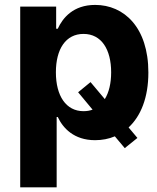

<svg xmlns="http://www.w3.org/2000/svg" viewBox="-20 -573 652 797"><path d="M355.8 -232.2 304.3 -190 364.3 -117.9C353 -113.6 340.6 -111.5 326.7 -111.5C253.9 -111.5 212 -175.4 212 -272.7C212 -370 253.2 -432.2 326.7 -432.2C401.6 -432.2 441.4 -367.2 441.4 -272.7C441.4 -228 432.5 -189.6 415.1 -161.6ZM63.9 204.5H215.2V-87.4H219.8C240.8 -41.9 286.6 8.9 374.6 8.9C403.8 8.9 431.5 3.6 456.7 -7.1L497.9 41.9L550.4 -0.4L513.8 -44C564.3 -90.9 595.9 -167.6 595.9 -272C595.9 -459.5 494.7 -552.6 375 -552.6C283.7 -552.6 240.1 -498.2 219.8 -453.8H213.1V-545.5H63.9Z"/></svg>

Font: Margiela Sans
Style: Bold
Weight: 700
Designer: Stefan Endress, Andreas Faust
Version: Version 1.100;FEAKit 1.0